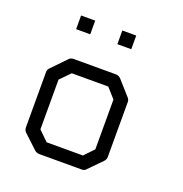

<svg xmlns="http://www.w3.org/2000/svg" viewBox="-113 -759 766 805"><g transform="rotate(20 270.0 -356.0)"><path d="M117 -374V-152L160 -110H322L362 -152V-374L323 -418H160ZM67 -407 128 -470Q135 -477 148 -477H336Q348 -477 358 -467L414 -404Q422 -396 422 -385V-140Q422 -128 413 -119L355 -60Q349 -53 337.5 -53H334H148Q137.5 -53 128 -60L66 -118Q57 -126 57 -140V-387Q57 -397 67 -407ZM114 -659H177V-598H114ZM298 -659H360V-598H298Z"/></g></svg>

Font: 3270 Nerd Font
Style: Regular
Weight: 400
Monospace: yes
Version: Version 3.0.1;Nerd Fonts 3.3.0